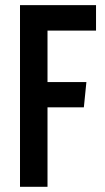

<svg xmlns="http://www.w3.org/2000/svg" viewBox="-20 -720 403 740"><path d="M350.1 -602.1H163.1V-403.8H313L303.2 -306.2H163.1V0H57.1V-700.2H350.1Z"/></svg>

Font: BaseOne
Style: Regular
Weight: 400
Designer: Domenico Catapano
Foundry: Design by Basse
Version: Version 1.000;PS 001.001;hotconv 1.0.56